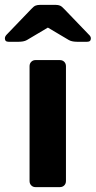

<svg xmlns="http://www.w3.org/2000/svg" viewBox="-58 -766 392 786"><path d="M87 0Q77 0 70 -7Q63 -14 63 -25V-495Q63 -506 70 -513Q77 -520 87 -520H187Q198 -520 205 -513Q212 -506 212 -495V-25Q212 -14 205 -7Q198 0 187 0ZM-23 -595Q-38 -595 -38 -609Q-38 -617 -30 -625L70 -729Q80 -740 87.5 -743Q95 -746 105 -746H171Q180 -746 187.5 -743Q195 -740 205 -729L305 -625Q314 -617 314 -609Q314 -595 299 -595H257Q249 -595 240 -596.5Q231 -598 224 -602L138 -653L52 -602Q45 -598 36 -596.5Q27 -595 19 -595Z"/></svg>

Font: Rubik Light SemiBold
Style: Regular
Weight: 600
Version: Version 2.300;gftools[0.9.30]